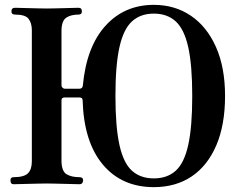

<svg xmlns="http://www.w3.org/2000/svg" viewBox="-20 -758 1003 790"><path d="M613 12Q481 12 403 -81Q325 -174 320 -345Q320 -357 307 -357H246Q233 -357 233 -345V-94Q234 -53 254 -41Q274 -29 307 -29Q322 -29 322 -16Q322 -10 318.5 -5Q315 0 307 0Q302 0 285 -0.5Q268 -1 246.5 -1.5Q225 -2 204.5 -2.5Q184 -3 172 -3Q160 -3 139.5 -2.5Q119 -2 97 -1.5Q75 -1 58 -0.5Q41 0 36 0Q23 0 23 -16Q23 -29 36 -29Q79 -29 95 -45Q111 -61 111 -94V-634Q111 -662 98 -680Q85 -698 42 -698Q27 -698 27 -711Q27 -726 42 -726Q46 -726 62 -725.5Q78 -725 99 -724.5Q120 -724 140 -723.5Q160 -723 172 -723Q184 -723 204 -723.5Q224 -724 245.5 -724.5Q267 -725 283 -725.5Q299 -726 303 -726Q317 -726 317 -711Q317 -698 303 -698Q272 -698 253 -685.5Q234 -673 233 -634V-406Q233 -402 237 -397.5Q241 -393 246 -393H307Q320 -393 321 -407Q336 -566 414 -652Q492 -738 613 -738Q699 -738 765 -693.5Q831 -649 868.5 -565Q906 -481 906 -363Q906 -244 870 -160Q834 -76 768.5 -32Q703 12 613 12ZM613 -24Q668 -24 703 -55.5Q738 -87 754.5 -161.5Q771 -236 771 -363Q771 -490 754.5 -564Q738 -638 703 -670Q668 -702 613 -702Q558 -702 523 -670Q488 -638 471.5 -564Q455 -490 455 -363Q455 -236 471.5 -161.5Q488 -87 523 -55.5Q558 -24 613 -24Z"/></svg>

Font: Zen Antique Soft
Style: Regular
Weight: 400
Designer: Yoshimichi Ohira
Foundry: Positype
Version: Version 1.001